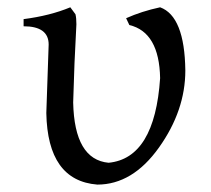

<svg xmlns="http://www.w3.org/2000/svg" viewBox="-20 -496 575 524"><path d="M245.6 7.8Q109.9 -2.9 106.4 -187.5L112.8 -374.5Q112.8 -424.3 44.4 -424.3V-443.8Q116.7 -453.1 171.9 -476.1L186 -457Q188.5 -446.8 188.5 -429.7Q182.6 -325.2 179.7 -216.3Q183.1 -60.5 276.4 -51.8Q402.3 -64 417 -282.7Q414.6 -408.2 333 -427.7L324.2 -446.3Q366.7 -465.3 417 -476.1Q483.9 -451.7 485.8 -303.7Q485.8 -194.3 413.8 -93.3Q341.8 7.8 245.6 7.8Z"/></svg>

Font: Almanac
Style: Regular
Weight: 400
Designer: Eden's Almanac
Version: Version 3.501;March 28, 2021;FontCreator 13.0.0.2683 64-bit